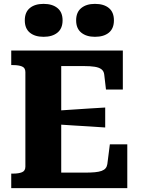

<svg xmlns="http://www.w3.org/2000/svg" viewBox="-20 -971 726 991"><path d="M637 -226V0H38V-75H49Q76 -75 93.5 -82Q111 -89 111 -111V-599Q111 -621 93.5 -628Q76 -635 49 -635H38V-710H614V-509H527L518 -586Q516 -604 503.5 -613.5Q491 -623 468.5 -626.5Q446 -630 413 -630H296V-80H418Q448 -80 469.5 -82Q491 -84 504.5 -89Q518 -94 525 -102.5Q532 -111 534 -124L547 -226ZM274 -400Q316 -403 357.5 -405.5Q399 -408 440.5 -411Q482 -414 523 -416V-313Q482 -316 440.5 -318.5Q399 -321 357.5 -323.5Q316 -326 274 -329ZM303 -866Q303 -824 276.5 -802.5Q250 -781 205 -781Q160 -781 134 -802.5Q108 -824 108 -866Q108 -908 134 -929.5Q160 -951 205 -951Q250 -951 276.5 -929.5Q303 -908 303 -866ZM568 -866Q568 -824 542 -802.5Q516 -781 470 -781Q426 -781 399.5 -802.5Q373 -824 373 -866Q373 -908 399.5 -929.5Q426 -951 470 -951Q516 -951 542 -929.5Q568 -908 568 -866Z"/></svg>

Font: Roboto Serif 20pt
Style: Bold
Weight: 700
Version: Version 1.008